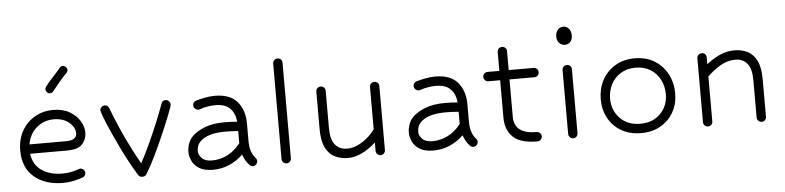

<svg xmlns="http://www.w3.org/2000/svg" viewBox="-41 -820 4180 1023"><g transform="rotate(-5 2049.0 -308.5)"><path d="M262 0Q166 0 107.5 -50Q49 -100 49 -191Q49 -252 75 -297Q101 -342 144.5 -367Q188 -392 241 -392Q294 -392 330 -371Q366 -350 384.5 -319Q403 -288 403 -258Q403 -222 380.5 -196Q358 -170 296 -170H100Q108 -110 152.5 -80Q197 -50 262 -50Q287 -50 307.5 -54Q328 -58 339 -62Q350 -66 353.5 -67Q357 -68 359 -68Q369 -68 376.5 -60.5Q384 -53 384 -43Q384 -26 368 -20Q347 -12 319 -6Q291 0 262 0ZM241 -342Q188 -342 149 -308.5Q110 -275 101 -220H297Q354 -220 354 -258Q354 -289 323 -315.5Q292 -342 241 -342ZM331 -583Q309 -561 289.5 -537.5Q270 -514 251 -490Q245 -482 234 -482Q224 -482 217.5 -489.5Q211 -497 211 -505Q211 -512 216 -519Q234 -543 256 -566Q278 -589 298 -614Q304 -621 314 -621Q323 -621 330 -614Q337 -607 337 -598Q337 -589 331 -583Z M684 4Q670 4 663 -8Q623 -73 586 -148.5Q549 -224 518 -297Q504 -331 498.5 -348Q493 -365 493 -367Q493 -377 500.5 -384.5Q508 -392 518 -392Q535 -392 541 -376Q579 -277 615 -202Q651 -127 685 -68Q709 -111 733.5 -164.5Q758 -218 781 -273Q804 -328 821 -376Q826 -392 844 -392Q854 -392 861.5 -384.5Q869 -377 869 -367Q869 -358 848 -305Q833 -267 810 -214Q787 -161 761 -106.5Q735 -52 708 -8Q701 4 687 4Z M1259 -9Q1237 -32 1225 -67Q1191 -35 1150.5 -17.5Q1110 0 1063 0Q1017 0 990 -17Q963 -34 952 -59Q941 -84 941 -106Q941 -130 949.5 -152.5Q958 -175 976 -192Q1001 -215 1043 -231Q1085 -247 1146 -247Q1178 -247 1214 -244Q1210 -289 1184 -315.5Q1158 -342 1106 -342Q1086 -342 1065 -338.5Q1044 -335 1033 -331Q1020 -326 1014 -326Q1004 -326 996 -333.5Q988 -341 988 -350Q988 -369 1005 -375Q1022 -380 1050.5 -386Q1079 -392 1106 -392Q1188 -392 1226.5 -347Q1265 -302 1265 -230V-139Q1265 -105 1272.5 -82.5Q1280 -60 1295 -43Q1302 -36 1302 -26Q1302 -16 1294.5 -8.5Q1287 -1 1277 -1Q1267 -1 1259 -9ZM1063 -50Q1106 -50 1145 -69.5Q1184 -89 1215 -129V-194Q1178 -197 1146 -197Q1051 -197 1012 -158Q1000 -146 995.5 -133Q991 -120 991 -106Q991 -86 1008.5 -68Q1026 -50 1063 -50Z M1432 -536Q1432 -547 1439.5 -554Q1447 -561 1457 -561Q1468 -561 1475 -554Q1482 -547 1482 -536V-25Q1482 -15 1475 -7.5Q1468 0 1457 0Q1447 0 1439.5 -7.5Q1432 -15 1432 -25Z M1960 0Q1950 0 1942.5 -7.5Q1935 -15 1935 -25V-70Q1902 -39 1863 -19.5Q1824 0 1785 0Q1748 0 1716.5 -15Q1685 -30 1666.5 -66.5Q1648 -103 1648 -167V-367Q1648 -378 1655.5 -385Q1663 -392 1673 -392Q1684 -392 1691 -385Q1698 -378 1698 -367V-167Q1698 -106 1721.5 -78Q1745 -50 1785 -50Q1826 -50 1866.5 -76Q1907 -102 1935 -140V-367Q1935 -378 1942.5 -385Q1950 -392 1960 -392Q1971 -392 1978 -385Q1985 -378 1985 -367V-25Q1985 -15 1978 -7.5Q1971 0 1960 0Z M2438 -9Q2416 -32 2404 -67Q2370 -35 2329.5 -17.5Q2289 0 2242 0Q2196 0 2169 -17Q2142 -34 2131 -59Q2120 -84 2120 -106Q2120 -130 2128.5 -152.5Q2137 -175 2155 -192Q2180 -215 2222 -231Q2264 -247 2325 -247Q2357 -247 2393 -244Q2389 -289 2363 -315.5Q2337 -342 2285 -342Q2265 -342 2244 -338.5Q2223 -335 2212 -331Q2199 -326 2193 -326Q2183 -326 2175 -333.5Q2167 -341 2167 -350Q2167 -369 2184 -375Q2201 -380 2229.5 -386Q2258 -392 2285 -392Q2367 -392 2405.5 -347Q2444 -302 2444 -230V-139Q2444 -105 2451.5 -82.5Q2459 -60 2474 -43Q2481 -36 2481 -26Q2481 -16 2473.5 -8.5Q2466 -1 2456 -1Q2446 -1 2438 -9ZM2242 -50Q2285 -50 2324 -69.5Q2363 -89 2394 -129V-194Q2357 -197 2325 -197Q2230 -197 2191 -158Q2179 -146 2174.5 -133Q2170 -120 2170 -106Q2170 -86 2187.5 -68Q2205 -50 2242 -50Z M2799 0Q2707 0 2668 -38.5Q2629 -77 2629 -142V-342H2566Q2556 -342 2548.5 -349.5Q2541 -357 2541 -367Q2541 -378 2548.5 -385Q2556 -392 2566 -392H2629V-493Q2629 -504 2636.5 -511Q2644 -518 2654 -518Q2665 -518 2672 -511Q2679 -504 2679 -493V-392H2812Q2823 -392 2830 -385Q2837 -378 2837 -367Q2837 -357 2830 -349.5Q2823 -342 2812 -342H2679V-142Q2679 -50 2799 -50Q2810 -50 2817 -42.5Q2824 -35 2824 -25Q2824 -15 2816.5 -7.5Q2809 0 2799 0Z M2989 -597Q3006 -597 3018 -583.5Q3030 -570 3030 -547Q3030 -524 3018 -512Q3006 -500 2990 -500Q2972 -500 2959.5 -512.5Q2947 -525 2947 -547Q2947 -570 2959 -583.5Q2971 -597 2989 -597ZM2965 -367Q2965 -378 2972.5 -385Q2980 -392 2990 -392Q3001 -392 3008 -385Q3015 -378 3015 -367V-25Q3015 -15 3008 -7.5Q3001 0 2990 0Q2980 0 2972.5 -7.5Q2965 -15 2965 -25Z M3353 -396Q3414 -396 3458.5 -368.5Q3503 -341 3527.5 -294.5Q3552 -248 3552 -191Q3552 -136 3527.5 -92Q3503 -48 3458.5 -22Q3414 4 3353 4Q3293 4 3248 -22Q3203 -48 3178.5 -93Q3154 -138 3154 -193Q3154 -249 3178 -295Q3202 -341 3247 -368.5Q3292 -396 3353 -396ZM3353 -346Q3307 -346 3273.5 -325Q3240 -304 3222 -269.5Q3204 -235 3204 -193Q3204 -131 3244.5 -88.5Q3285 -46 3353 -46Q3421 -46 3461.5 -88Q3502 -130 3502 -191Q3502 -234 3484 -269Q3466 -304 3432.5 -325Q3399 -346 3353 -346Z M3998 0Q3988 0 3980.5 -7.5Q3973 -15 3973 -25V-225Q3973 -287 3949.5 -314.5Q3926 -342 3886 -342Q3844 -342 3806 -319.5Q3768 -297 3736 -265V-25Q3736 -15 3729 -7.5Q3722 0 3711 0Q3701 0 3693.5 -7.5Q3686 -15 3686 -25V-367Q3686 -378 3693.5 -385Q3701 -392 3711 -392Q3722 -392 3729 -385Q3736 -378 3736 -367V-331Q3770 -358 3807 -375Q3844 -392 3886 -392Q3924 -392 3955 -377Q3986 -362 4004.5 -325.5Q4023 -289 4023 -225V-25Q4023 -15 4016 -7.5Q4009 0 3998 0Z"/></g></svg>

Font: Hubballi
Style: Regular
Weight: 400
Designer: Erin McLaughlin
Version: Version 1.000; ttfautohint (v1.8.3)